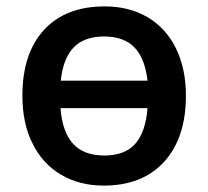

<svg xmlns="http://www.w3.org/2000/svg" viewBox="-20 -570 651 600"><path d="M307 -550Q185 -550 117.5 -476.5Q50 -403 50 -271Q50 -185 81 -123Q112 -59 170 -24.5Q228 10 304 10Q425 10 493 -64.5Q561 -139 561 -271Q561 -355 530 -418.5Q499 -482 441.5 -516Q384 -550 307 -550ZM441 -318H170Q177 -387 210 -421.5Q243 -456 305 -456Q367 -456 400 -422Q433 -388 441 -318ZM169 -232H441Q435 -157 402.5 -120.5Q370 -84 306 -84Q242 -84 208.5 -120.5Q175 -157 169 -232Z"/></svg>

Font: OpenSansMMV
Style: Semibold
Weight: 600
Designer: Steve Matteson
Foundry: Ascender Corporation
Version: Version 6.000